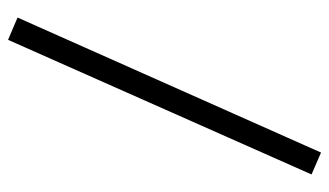

<svg xmlns="http://www.w3.org/2000/svg" viewBox="-186 -594 798 465"><g transform="rotate(90 212.5 -362.0)"><path d="M23 -6 350 -741 403 -718 77 17Z"/></g></svg>

Font: Gafata
Style: Regular
Weight: 400
Designer: Lautaro Hourcade
Foundry: Lautaro Hourcade
Version: Version 4.002; ttfautohint (v0.94.20-1c74) -l 7 -r 28 -G 0 -